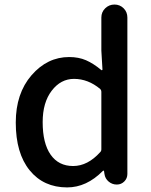

<svg xmlns="http://www.w3.org/2000/svg" viewBox="-20 -817 670 850"><path d="M277.3 12.7Q172.9 12.7 111.3 -63Q49.8 -138.7 49.8 -274.4Q49.8 -403.3 119.6 -483.9Q189.5 -564.5 286.1 -564.5Q328.1 -564.5 360.8 -550.3Q393.6 -536.1 428.7 -506.8Q429.7 -505.9 431.6 -506.3Q433.6 -506.8 433.6 -509.8L428.7 -592.8V-739.3Q428.7 -763.7 445.8 -780.3Q462.9 -796.9 486.8 -796.9Q510.7 -796.9 527.3 -780.3Q543.9 -763.7 543.9 -739.3V-46.9Q543.9 -27.3 530.3 -13.7Q516.6 0 497.1 0Q476.6 0 460.9 -13.2Q445.3 -26.4 442.4 -46.9L440.4 -60.5Q440.4 -61.5 438.5 -61.5Q436.5 -61.5 435.5 -60.5Q363.3 12.7 277.3 12.7ZM303.7 -82Q368.2 -82 423.8 -143.6Q428.7 -148.4 428.7 -156.2V-411.1Q428.7 -418 423.8 -422.9Q370.1 -467.8 307.6 -467.8Q249 -467.8 209 -415.5Q168.9 -363.3 168.9 -276.4Q168.9 -182.6 204.1 -132.3Q239.3 -82 303.7 -82Z"/></svg>

Font: Gen Jyuu Gothic Medium
Style: Regular
Weight: 500
Designer: [Source Han Sans]
Ryoko NISHIZUKA  (kana & ideographs); Paul D. Hunt (Latin, Greek & Cyrillic); Wenlong ZHANG  (bopomofo
Version: Version 1.002.20150607